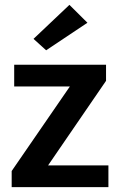

<svg xmlns="http://www.w3.org/2000/svg" viewBox="-20 -766 493 786"><path d="M27.8 0V-65.9L266.1 -412.1H38.1V-501H414.1V-435.1L176.8 -88.9H423.8V0ZM168.9 -560.1 117.2 -606.9 264.2 -746.1 337.9 -672.9Z"/></svg>

Font: LT Hoop SemBd
Style: Regular
Weight: 600
Designer: Daniel Lyons
Foundry: LyonsType
Version: Version 1.000